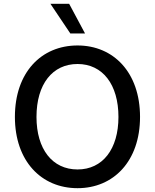

<svg xmlns="http://www.w3.org/2000/svg" viewBox="-20 -975 811 1005"><path d="M386 10C574 10 713 -131 713 -363C713 -596 574 -737 386 -737C196 -737 58 -596 58 -363C58 -132 196 10 386 10ZM171 -363C171 -535 255 -640 386 -640C517 -640 600 -533 600 -363C600 -194 517 -88 386 -88C254 -88 171 -194 171 -363ZM244 -955 348 -800H425L342 -955Z"/></svg>

Font: Wafeq Medium
Style: Regular
Weight: 500
Designer: Rasmus Andersson & Azza Alameddine
Foundry: Google & TypeTogether
Version: Version 3.000;January 28, 2025;FontCreator 15.0.0.3014 64-bi